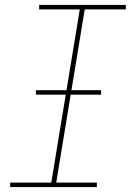

<svg xmlns="http://www.w3.org/2000/svg" viewBox="-20 -755 540 775"><path d="M371 0H21V-18H187L302 -717H138V-735H488V-717H322L207 -18H371ZM388 -373H125V-391H388Z"/></svg>

Font: Iosevka Term Curly Thin
Style: Italic
Weight: 100
Italic angle: -9°
Designer: Belleve Invis
Foundry: Belleve Invis
Version: Version 32.3.0